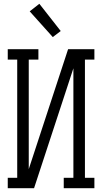

<svg xmlns="http://www.w3.org/2000/svg" viewBox="-20 -995 540 1015"><path d="M21 0V-55H71V-680H21V-735H183V-680H132V-101L340 -735H479V-680H429V-55H479V0H317V-55H368V-634L160 0ZM259 -799 137 -935 188 -975 301 -831Z"/></svg>

Font: Iosevka Curly Slab Light
Style: Regular
Weight: 300
Monospace: yes
Designer: Belleve Invis
Foundry: Belleve Invis
Version: Version 22.1.2; ttfautohint (v1.8.4)